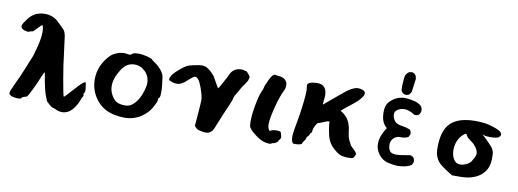

<svg xmlns="http://www.w3.org/2000/svg" viewBox="-59 -1026 3774 1400"><g transform="rotate(10 1828.0 -326.0)"><path d="M34 -35Q34 -46 64 -110Q88 -158 115 -225.5Q142 -293 146 -301Q160 -331 177 -399Q194 -467 194 -512Q194 -537 190 -548L184 -563L160 -540Q154 -535 145 -525Q136 -515 130 -509Q124 -503 118 -503Q110 -503 102 -499Q94 -495 88 -495Q82 -495 70 -498Q36 -507 36 -527Q36 -533 39 -541Q42 -549 46 -554.5Q50 -560 58 -570.5Q66 -581 68 -585Q112 -645 190 -645Q254 -645 296 -600Q304 -592 320 -577Q336 -562 342 -555Q348 -548 354 -530Q360 -512 362 -487Q366 -451 369 -432Q372 -413 378 -364Q382 -318 403 -196Q424 -74 429 -74Q434 -74 492 -139.5Q550 -205 564 -205Q570 -205 570 -195Q570 -192 573 -175.5Q576 -159 576 -149Q576 -133 568 -123Q564 -118 568 -111.5Q572 -105 566 -98Q560 -92 558 -85Q542 -34 510 2.5Q478 39 434 39Q410 39 384 26Q364 18 360 18Q356 18 334 -1Q312 -20 312 -25Q312 -26 304 -46Q292 -72 282 -117.5Q272 -163 267 -194.5Q262 -226 260 -226Q258 -226 246 -198Q222 -138 195 -83.5Q168 -29 162 -28Q126 -19 126 -11Q126 -4 98 -4Q74 -4 54 -11.5Q34 -19 34 -35Z M629 -239Q629 -337 699 -415Q717 -437 749 -450.5Q781 -464 807 -464Q815 -464 828 -461.5Q841 -459 847 -459Q857 -459 861 -464Q871 -478 909 -478Q941 -478 976 -469Q1011 -460 1015 -453Q1017 -450 1035 -437Q1061 -421 1086 -392Q1111 -363 1113 -337Q1123 -272 1123 -228Q1123 -185 1111 -185Q1109 -185 1109 -173Q1109 -158 1091 -124Q1073 -90 1053 -70Q985 0 889 0Q855 0 811 -9Q727 -27 678 -92Q629 -157 629 -239ZM759 -214Q759 -159 799 -115Q823 -89 877 -89Q903 -89 919 -98Q979 -134 1005 -237Q1011 -259 1011 -275Q1011 -327 977 -361Q943 -395 897 -395Q839 -395 803 -339Q759 -271 759 -214Z M1163 -331Q1163 -358 1201 -394Q1239 -430 1273 -450Q1285 -457 1325 -465.5Q1365 -474 1385 -474Q1417 -474 1453 -439Q1481 -411 1481 -407L1525 -330Q1527 -330 1531 -336Q1535 -342 1541 -352.5Q1547 -363 1553 -374.5Q1559 -386 1566 -398.5Q1573 -411 1578 -421Q1583 -431 1587 -439Q1591 -447 1591 -448Q1615 -495 1673 -495Q1683 -495 1691 -491.5Q1699 -488 1707 -488Q1711 -488 1725 -471Q1739 -454 1739 -447Q1739 -445 1737 -442Q1735 -439 1735 -436Q1735 -428 1728 -416Q1721 -404 1710 -389Q1699 -374 1695 -368Q1693 -363 1680 -341.5Q1667 -320 1657 -302Q1647 -284 1647 -276Q1647 -268 1634 -238.5Q1621 -209 1600 -159.5Q1579 -110 1563 -70Q1551 -35 1541 -21Q1531 -7 1515 0Q1505 4 1491 4Q1479 4 1460 -0.5Q1441 -5 1437 -5Q1435 -5 1427 -11Q1419 -17 1413 -23.5Q1407 -30 1407 -31Q1421 -199 1421 -222Q1421 -253 1397 -318.5Q1373 -384 1347 -384Q1345 -384 1339 -382Q1327 -375 1301 -352Q1259 -310 1223 -310Q1205 -310 1184 -317.5Q1163 -325 1163 -331Z M1801 -131Q1801 -183 1814.5 -257Q1828 -331 1846 -371Q1854 -385 1854 -393Q1854 -403 1877 -451Q1900 -499 1915 -499H1918Q1925 -497 1945 -495Q1977 -493 1994.5 -477Q2012 -461 2012 -436Q2012 -416 2002 -396Q1978 -348 1956 -262.5Q1934 -177 1934 -131Q1934 -119 1940 -104Q1946 -89 1952 -89Q1954 -89 1956 -91Q1966 -101 2000 -101Q2029 -101 2032 -93Q2041 -66 2041 -59Q2041 -47 2033 -40Q2025 -32 2025 -27Q2025 -22 2011.5 -13.5Q1998 -5 1989 -5Q1979 -5 1979 -1Q1979 3 1964 3Q1944 3 1924 -3Q1890 -13 1848.5 -46.5Q1807 -80 1803 -101Q1801 -117 1801 -131Z M2120 -78Q2120 -109 2142 -223Q2164 -360 2164 -428Q2164 -438 2162 -448Q2160 -458 2160 -463Q2160 -490 2226 -493H2234Q2304 -493 2304 -410Q2304 -406 2302 -389Q2300 -372 2299 -361.5Q2298 -351 2300 -346Q2446 -470 2464 -481Q2506 -508 2532 -508Q2538 -508 2550 -506Q2586 -499 2586 -478Q2586 -463 2569 -441.5Q2552 -420 2532 -403.5Q2512 -387 2488 -368Q2464 -349 2460 -346L2434 -323L2446 -316Q2508 -278 2518 -192Q2524 -140 2538 -115Q2542 -108 2545 -102.5Q2548 -97 2548 -95Q2548 -93 2552 -88Q2556 -83 2564 -75Q2600 -43 2600 -31Q2600 -29 2598 -25Q2596 -21 2593 -15Q2590 -9 2589 -6.5Q2588 -4 2583 -1Q2578 2 2570 3Q2562 4 2548 4Q2508 4 2486 -6Q2464 -16 2440 -38Q2406 -68 2392 -104Q2378 -140 2370 -207L2368 -233L2354 -231Q2348 -230 2322 -219Q2296 -208 2292 -208Q2282 -208 2269 -182Q2256 -156 2256 -137Q2256 -131 2249 -126Q2242 -121 2242 -115Q2242 -109 2232 -99.5Q2222 -90 2222 -85Q2222 -76 2210 -60Q2198 -44 2198 -39Q2198 -34 2182 -30.5Q2166 -27 2148 -27Q2134 -27 2132 -30Q2120 -44 2120 -78Z M2908 0Q2873 -2 2838.5 -11Q2804 -20 2782.5 -43.5Q2761 -67 2751.5 -91.5Q2742 -116 2744.5 -146.5Q2747 -177 2759 -204Q2771 -231 2788 -257Q2759 -282 2750.5 -316.5Q2742 -351 2745.5 -390Q2749 -429 2776.5 -454Q2804 -479 2833.5 -489Q2863 -499 2895 -496Q2927 -493 2954 -486Q2981 -479 3002 -462Q3018 -444 3014 -417L3004 -397Q2990 -385 2969 -388Q2951 -401 2925.5 -410Q2900 -419 2873 -414Q2846 -409 2831 -392.5Q2816 -376 2823.5 -348.5Q2831 -321 2848 -308.5Q2865 -296 2896 -292Q2927 -288 2955 -276Q2967 -262 2965 -241L2955 -222Q2931 -208 2899.5 -210Q2868 -212 2846 -189.5Q2824 -167 2828.5 -130.5Q2833 -94 2855.5 -84.5Q2878 -75 2919.5 -81Q2961 -87 2994 -93L3014 -83Q3026 -67 3024 -45L3014 -25Q2991 -11 2964.5 -5.5Q2938 0 2908 0ZM2906 -527Q2891 -519 2876 -521Q2858 -525 2847 -544Q2842 -576 2849 -640Q2852 -673 2879 -688L2901 -691Q2920 -686 2930 -668L2934 -646L2922 -554Q2917 -538 2906 -527Z M3177 -165V-187Q3177 -311 3235 -366Q3293 -421 3414 -421Q3444 -421 3478 -418Q3514 -414 3565.5 -396Q3617 -378 3617 -355Q3617 -346 3605 -335Q3592 -324 3541 -324Q3500 -324 3484 -334L3482 -335Q3481 -335 3488.5 -328.5Q3496 -322 3507.5 -311Q3519 -300 3531 -288Q3543 -276 3554.5 -263Q3566 -250 3570 -242Q3579 -226 3580.5 -215.5Q3582 -205 3582 -171Q3582 -91 3526.5 -46Q3471 -1 3375 -1H3316L3287 -19Q3228 -56 3210 -77Q3179 -113 3177 -165ZM3294 -183Q3294 -148 3310.5 -118.5Q3327 -89 3360 -89Q3386 -89 3412.5 -104Q3439 -119 3444 -136Q3445 -138 3455 -154.5Q3465 -171 3465 -188Q3465 -209 3449.5 -230.5Q3434 -252 3423 -260.5Q3412 -269 3388 -287Q3381 -292 3376.5 -300Q3372 -308 3369.5 -312.5Q3367 -317 3363 -317Q3356 -317 3336 -297Q3294 -253 3294 -183Z"/></g></svg>

Font: NaniFont Regular
Style: Regular
Weight: 400
Designer: Nanigashitei
Version: Version 1.036